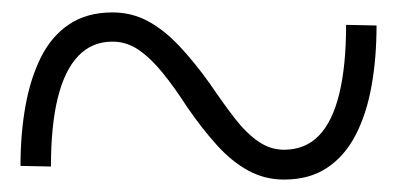

<svg xmlns="http://www.w3.org/2000/svg" viewBox="-20 -471 640 309"><path d="M437 -182Q406 -182 379.5 -196.5Q353 -211 329 -237.5Q305 -264 281 -299Q261 -330 242 -353.5Q223 -377 203.5 -390.5Q184 -404 161 -404Q128 -404 106 -381Q84 -358 73 -313.5Q62 -269 62 -203L13 -204Q13 -256 21 -300.5Q29 -345 46 -379Q63 -413 91.5 -432Q120 -451 161 -451Q192 -451 218 -437Q244 -423 268.5 -397Q293 -371 318 -336Q339 -305 357.5 -281Q376 -257 395.5 -243.5Q415 -230 437 -230Q471 -230 493 -252.5Q515 -275 526 -320Q537 -365 537 -431L586 -430Q586 -378 578 -333Q570 -288 552.5 -254Q535 -220 506.5 -201Q478 -182 437 -182Z"/></svg>

Font: BioRhyme Light
Style: Regular
Weight: 300
Designer: Aoife Mooney
Foundry: Aoife Mooney Type
Version: Version 1.600;gftools[0.9.33]